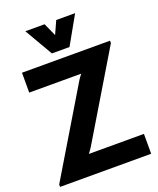

<svg xmlns="http://www.w3.org/2000/svg" viewBox="-165 -1018 918 1117"><g transform="rotate(-20 294.0 -460.0)"><path d="M130 -920H249L285 -840L321 -920H438L340 -746H231ZM10 0V-15L328 -545Q339 -562 351 -577H29V-700H574V-685L256 -155Q245 -138 233 -123H574V0Z"/></g></svg>

Font: Cal Sans
Style: Regular
Weight: 400
Designer: Designer Mark Davis DBA MarkFonts
Foundry: Designer Mark Davis DBA MarkFonts
Version: Version 1.000